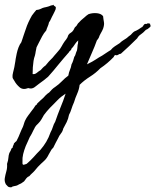

<svg xmlns="http://www.w3.org/2000/svg" viewBox="-66 -391 659 814"><path d="M72.3 -77.1Q81.5 -75.2 89.8 -82Q98.6 -89.4 106.4 -93.8Q110.4 -98.6 115.7 -104Q121.1 -109.4 127 -113.3Q133.8 -122.1 141.4 -130.4Q148.9 -138.7 157.2 -146.5Q161.1 -151.4 165 -156Q168.9 -160.6 172.9 -165Q176.8 -169.4 180.7 -174.1Q184.6 -178.7 188.5 -183.6Q192.4 -189 196.3 -196.3Q197.8 -199.2 199.5 -202.1Q201.2 -205.1 203.1 -208Q208.5 -216.8 214.4 -223.6Q220.7 -231.4 223.6 -242.2Q227.5 -248.5 233.9 -252Q240.2 -255.4 244.1 -261.7Q246.6 -264.6 249 -270.5Q251 -275.4 254.9 -278.3Q258.8 -281.2 259.3 -283.2Q260.3 -285.6 261.7 -287.1Q264.6 -292.5 269 -295.9Q273.9 -300.3 277.3 -304.7Q289.6 -314.5 294.9 -319.8Q300.3 -325.2 309.6 -331.1Q327.1 -336.9 345.2 -335Q363.3 -333 371.1 -322.3Q371.6 -315.9 372.6 -309.8Q373.5 -303.7 374.5 -298.3Q377 -286.6 371.1 -269.5Q367.2 -259.8 361.3 -250Q356 -241.2 352.5 -230.5L348.6 -224.6Q345.7 -220.7 344.7 -219.7Q335.4 -193.4 324.2 -168.5Q318.8 -156.2 313.5 -143.6Q308.1 -130.9 302.7 -118.2Q328.6 -130.9 339.8 -138.7Q346.2 -143.1 353 -147.2Q359.9 -151.4 367.2 -155.3L384.8 -167Q389.2 -169.9 393.8 -172.9Q398.4 -175.8 403.3 -178.7Q411.1 -188.5 420.9 -194.8Q430.7 -201.2 441.4 -208Q448.2 -214.8 455.1 -219.2Q461.9 -223.6 469.7 -228.5Q472.2 -230.5 474.6 -232.4Q477.1 -234.4 479 -236.3Q484.9 -241.2 488.3 -243.2L495.6 -251Q500.5 -255.9 503.9 -257.8Q512.7 -261.2 521.5 -266.6Q526.4 -269.5 528.8 -271.5Q532.2 -274.4 537.1 -276.4L543.9 -285.6Q547.9 -291.5 554.7 -289.1Q557.1 -292 562 -292Q567.9 -292 570.3 -290Q570.3 -286.6 571.8 -284.2Q573.2 -281.7 571.3 -277.3Q566.4 -273.9 562.5 -270Q559.6 -267.1 552.7 -264.6Q540.5 -251.5 530.8 -245.1Q521.5 -239.3 515.6 -228.5Q499 -211.9 481.4 -195.3Q463.9 -178.7 446.3 -163.1Q440.9 -163.1 435.5 -159.2Q430.2 -155.3 425.8 -157.2Q419.9 -159.7 416 -149.4Q390.6 -122.6 359.4 -101.6Q340.3 -81.5 315.4 -65.9Q290 -49.8 271.5 -31.2Q269.5 -12.2 261.2 6.3Q252.9 24.9 248 42Q244.1 50.3 241.5 57.6Q238.8 64.9 236.8 71.3Q232.9 84.5 226.6 95.7Q223.6 112.3 216.8 126.5Q210 140.6 202.1 154.3Q199.7 166 192.4 174.8Q185.5 183.1 179.7 196.3Q177.2 201.7 174.8 205.6Q172.4 209.5 169.9 214.8Q167 219.7 165 224.6Q163.1 229.5 160.2 234.4L156.2 238.8Q155.3 239.7 154.3 241Q153.3 242.2 152.3 243.2L140.6 263.7Q132.3 281.2 120.6 291.5Q114.3 296.9 107.9 303.2Q101.6 309.6 94.7 316.4Q90.3 320.8 86.4 326.2Q83 331.1 78.1 335.9Q71.8 342.3 68.4 345.2Q65.9 347.2 63.5 349.9Q61 352.5 58.6 355.5Q50.8 358.4 45.9 364.7Q41 371.1 36.1 377.9Q31.2 380.9 29.8 382.3Q28.3 383.8 23.4 386.7Q16.6 389.2 13.7 391.1Q10.3 393.6 9.8 393.6Q3.4 397 -4.9 397.9Q-13.2 398.9 -18.6 403.3Q-28.3 403.3 -32.7 399.4Q-37.1 395.5 -41 390.6Q-47.9 377.9 -45.7 364.3Q-43.5 350.6 -39.1 335.4Q-34.7 320.3 -36.1 303.7Q-30.8 288.1 -30.3 277.3Q-29.8 267.6 -26.4 257.8Q-19 245.6 -18.6 242.2Q-18.1 237.8 -12.7 235.4Q-11.7 229 -9.8 225.6Q-7.3 221.7 -6.8 216.8Q-3.9 214.8 -2 211.9Q0 209.5 3.9 207Q8.8 197.3 12.7 189Q16.6 180.7 19 173.8Q21.5 167 24.7 160.2Q27.8 153.3 31.2 146.5Q32.7 142.6 33.9 138.9Q35.2 135.3 36.1 131.8Q37.1 128.4 38.3 125.2Q39.6 122.1 41 119.1Q45.4 109.4 54.2 97.7L70.3 76.2Q73.7 71.8 76.2 68.6Q78.6 65.4 79.6 63.5Q82.5 58.6 84 56.6Q92.3 50.8 91.3 49.3Q90.8 47.9 91.8 47.9Q105 34.7 117.2 24.4Q123 17.6 128.9 11.7Q134.8 5.9 142.6 1Q148.4 -5.9 154.3 -11.7Q160.2 -17.6 168 -22.5Q175.8 -27.8 182.9 -33.9Q189.9 -40 196.3 -46.4Q202.6 -53.2 209.5 -59.1Q216.3 -64.9 223.6 -70.3Q226.1 -85 230.5 -94.7Q234.9 -104 237.3 -118.2Q241.2 -125 244.1 -133.8Q247.1 -142.6 249 -150.4Q252 -153.3 253.4 -158.2Q255.4 -165 256.8 -168.9Q261.7 -178.2 261.7 -185.5Q262.7 -193.4 262.7 -195.8Q262.7 -200.7 264.6 -206.1Q265.6 -212.9 265.6 -219.7Q257.3 -212.4 253.4 -206.1Q248.5 -198.2 243.2 -191.4Q241.2 -189.5 238.8 -187Q236.3 -184.6 235.4 -179.7Q229.5 -173.3 228.5 -172.9Q226.6 -172.4 226.6 -169.9Q215.3 -157.2 204.3 -144.3Q193.4 -131.3 182.1 -117.7Q171.4 -104 160.2 -91.1Q148.9 -78.1 137.7 -65.4Q128.9 -57.6 119.1 -50.3Q109.4 -43 98.6 -35.2Q94.7 -32.2 90.1 -28.6Q85.4 -24.9 80.1 -21Q68.8 -12.7 53.7 -17.6Q31.2 -8.8 17.1 -21Q2.9 -33.2 -4.9 -47.9Q-8.8 -53.7 -11.2 -58.1Q-13.7 -62.5 -12.7 -73.2Q-11.7 -78.6 -10.5 -84.2Q-9.3 -89.8 -7.8 -95.2Q-6.3 -100.6 -5.1 -106.9Q-3.9 -113.3 -2.9 -120.1Q-2 -125.5 -1 -130.9Q0 -136.2 0.5 -141.6Q2 -151.9 4.9 -164.1Q7.8 -177.7 12.7 -190.4Q17.6 -203.1 24.4 -211.9Q26.9 -219.2 29.3 -226.3Q31.7 -233.4 33.7 -239.7Q36.1 -246.6 38.3 -253.2Q40.5 -259.8 43 -266.6Q47.9 -282.2 54.7 -296.9Q61.5 -311.5 69.3 -325.2Q74.2 -332 78.6 -337.4Q83 -342.8 87.9 -348.6Q97.7 -349.6 103.5 -352.1Q109.4 -354.5 115.2 -357.4Q118.7 -358.4 122.1 -359.4Q125.5 -360.4 128.9 -360.8Q132.3 -361.8 135.5 -362.5Q138.7 -363.3 141.6 -364.3Q152.3 -369.1 155.3 -368.7Q157.7 -368.2 160.2 -371.1Q162.1 -366.2 166 -364.7Q170.4 -363.3 170.9 -358.4Q170.9 -351.6 165.5 -341.8Q160.6 -332.5 158.2 -327.1Q156.2 -323.7 154.3 -319.8Q152.3 -315.9 150.4 -311.5Q146.5 -302.2 141.6 -295.9Q140.6 -291.5 139.4 -287.1Q138.2 -282.7 136.2 -278.8Q134.3 -274.9 132.8 -270.5Q131.3 -266.1 129.9 -261.7Q120.1 -251 112.8 -237.3Q105.5 -223.6 97.7 -208Q95.7 -203.1 93.3 -199.2Q91.3 -195.8 88.9 -190.4Q87.9 -186 87.2 -181.6Q86.4 -177.2 85.4 -172.9Q85 -168.5 84 -164.1Q83 -159.7 82 -155.3Q78.1 -145 76.2 -132.8Q74.2 -119.1 73.2 -105.5Q72.3 -91.8 72.3 -77.1ZM211.9 6.8H210.9Q191.9 19 176.8 34.7Q169.4 42.5 161.9 50Q154.3 57.6 146.5 65.4Q143.1 69.3 139.6 73Q136.2 76.7 132.8 80.6Q125.5 88.9 120.1 96.7Q115.2 105.5 109.9 114.7Q104.5 124 96.7 131.8Q84.5 143.1 82 148.9Q80.6 152.3 79.1 155Q77.6 157.7 76.2 160.2L68.8 175.3Q66.9 178.7 64.9 182.4Q63 186 60.5 189.5Q56.2 197.8 51.8 209Q47.4 220.2 43 228.5Q36.1 246.1 32.2 262.2Q28.3 278.3 29.3 294.9V302.2Q29.3 305.2 32.2 307.6Q36.6 307.6 46.9 303.7Q54.7 296.9 62 290Q69.3 283.2 76.2 275.4Q89.8 259.8 105.5 244.1Q119.1 228.5 129.9 210.4Q140.6 192.4 148.4 169.9Q151.4 164.6 153.8 158.9Q156.2 153.3 158.2 147Q161.6 135.3 168 125Q173.3 109.4 179 94.2Q184.6 79.1 190.4 64.9Q203.1 34.7 211.9 6.8Z"/></svg>

Font: Taprom
Style: Regular
Weight: 400
Designer: Danh Hong
Version: Version 8.002; ttfautohint (v1.8.3)